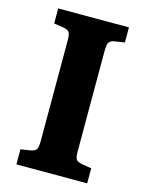

<svg xmlns="http://www.w3.org/2000/svg" viewBox="-108 -769 634 836"><g transform="rotate(15 208.5 -351.5)"><path d="M49 0V-68L94 -75Q114 -79 119.5 -89Q125 -99 125 -126V-581Q125 -607 118.5 -616Q112 -625 91 -629L49 -635V-703H368V-635L322 -628Q305 -625 298.5 -615Q292 -605 292 -577V-122Q292 -97 298 -88Q304 -79 324 -75L368 -68V0Z"/></g></svg>

Font: Literata 18pt
Style: Bold
Weight: 700
Designer: Latin by Veronika Burian and Jose Scaglione. Greek by Irene Vlachou. Cyrillic by Vera Evstafieva.
Foundry: TypeTogether
Version: Version 3.103;gftools[0.9.29]